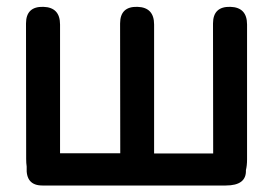

<svg xmlns="http://www.w3.org/2000/svg" viewBox="-20 -539 812 573"><path d="M667.5 -518.6Q717.3 -517.1 717.3 -465.8V-63Q717.3 -44.9 713.9 -31.2Q715.8 14.6 653.8 14.6H106.4Q56.6 14.6 59.6 -39.6Q59.6 -40.5 59.6 -42Q58.1 -52.2 58.1 -64.5L57.6 -468.8Q57.6 -520 109.4 -518.6Q159.2 -517.1 159.2 -465.8V-81.5Q249 -81.5 338.9 -81.5L338.4 -468.8Q338.4 -520 390.1 -518.6Q439.9 -517.1 439.9 -465.8V-81.1H616.2Q616.2 -274.9 615.7 -468.8Q615.7 -520 667.5 -518.6Z"/></svg>

Font: Comic Relief
Style: Regular
Weight: 400
Designer: Jeff Davis
Foundry: Loudifier
Version: Version 1.0